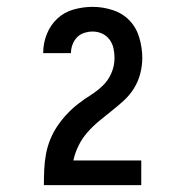

<svg xmlns="http://www.w3.org/2000/svg" viewBox="-20 -863 540 560"><path d="M108 -323V-324Q108 -346 109 -368.5Q110 -391 114 -413Q118 -435 126.5 -456Q135 -477 147.5 -495.5Q160 -514 175.5 -530.5Q191 -547 208.5 -560.5Q226 -574 245 -586Q264 -598 280 -613.5Q296 -629 305 -650Q314 -671 314 -694Q314 -708 311 -722Q308 -736 299.5 -747.5Q291 -759 278 -765Q265 -771 250 -771Q238 -771 225.5 -767Q213 -763 204.5 -754Q196 -745 191.5 -733Q187 -721 187 -708H106V-709Q106 -737 116.5 -763.5Q127 -790 147.5 -809Q168 -828 195.5 -835.5Q223 -843 250 -843Q280 -843 309 -833.5Q338 -824 358 -803Q378 -782 386.5 -752.5Q395 -723 395 -694Q395 -671 389 -648Q383 -625 370.5 -605Q358 -585 341 -569.5Q324 -554 305.5 -539.5Q287 -525 269 -510Q251 -495 235.5 -477.5Q220 -460 209.5 -439Q199 -418 194 -395H392V-323Z"/></svg>

Font: Iosevka SS18 Medium
Style: Regular
Weight: 500
Monospace: yes
Designer: Belleve Invis
Foundry: Belleve Invis
Version: Version 25.1.1; ttfautohint (v1.8.4)